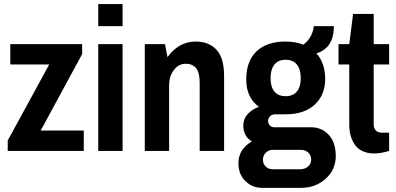

<svg xmlns="http://www.w3.org/2000/svg" viewBox="-20 -738 1937 939"><path d="M389.7 -99.5V0H17.8V-50.8L220.7 -422.7H30.4V-522.2H381.8V-473.5L179 -99.5Z M460.5 -718.1H579.5V-610.3H460.5ZM460.5 -522.2H579.5V0H460.5Z M937 -534.8Q1001.3 -534.8 1038.7 -494.8Q1076 -454.8 1076 -366.6V0H956.6V-333.6Q956.6 -382.7 939.2 -404.4Q921.8 -426.2 887.9 -426.2Q854 -426.2 830.6 -396Q807.1 -365.8 807.1 -321V0H688.1V-522.2H786.7L799.3 -458.3Q821 -491.3 856.9 -513Q892.7 -534.8 937 -534.8Z M1612.9 -610.3Q1612.9 -503 1527.4 -477Q1570.4 -429.2 1570.4 -351.7Q1570.4 -274.1 1519.5 -226.5Q1468.7 -179 1376.2 -179H1326.7Q1311 -179 1301 -169.6Q1291.1 -160.3 1291.1 -146.8Q1291.1 -133.4 1299.7 -124.5Q1308.4 -115.6 1321.9 -115.6H1501.7Q1553.4 -115.6 1587.7 -78.6Q1622.1 -41.7 1622.1 25Q1622.1 91.7 1572.8 136.2Q1523.5 180.7 1451.8 180.7H1261.5Q1212.9 180.7 1179.4 147Q1146 113.4 1146 60.4Q1146 -8.7 1211.6 -46Q1169.9 -72.1 1169.9 -123.8Q1169.9 -156.4 1191.4 -180.1Q1212.9 -203.7 1246.3 -215.5Q1184.2 -260.6 1184.2 -349.5Q1184.2 -438.3 1234.1 -486.5Q1284.1 -534.8 1376.2 -534.8Q1425.7 -534.8 1463.5 -519.5Q1489.6 -539.1 1502 -565.6Q1514.3 -592.1 1514.3 -610.3ZM1450.9 -356.2Q1450.9 -398.8 1432 -422.2Q1413.1 -445.7 1376.8 -445.7Q1340.6 -445.7 1321.9 -422Q1303.2 -398.3 1303.2 -356Q1303.2 -313.6 1321.9 -290.6Q1340.6 -267.6 1376.8 -267.6Q1413.1 -267.6 1432 -290.6Q1450.9 -313.6 1450.9 -356.2ZM1314.1 -5.2Q1294.1 -5.2 1280 8.7Q1265.9 22.6 1265.9 43.2Q1265.9 63.9 1279.8 76.9Q1293.7 89.9 1314.1 89.9H1447.4Q1470.5 89.9 1486.1 76.9Q1501.7 63.9 1501.7 42.1Q1501.7 20.4 1487.2 7.6Q1472.6 -5.2 1451.8 -5.2Z M1883.1 -422.7H1807.6V-131.6Q1807.6 -89.1 1849.3 -89.1H1883.1V0Q1842.3 12.6 1809.7 12.6Q1777.2 12.6 1752.4 0.7Q1727.6 -11.3 1714.2 -31.9Q1700.7 -52.6 1694.4 -76.5Q1688.1 -100.3 1688.1 -128.1V-422.7H1635.5V-522.2H1688.1L1706.8 -669.9H1807.6V-522.2H1883.1Z"/></svg>

Font: Puralecka Narrow
Style: Bold
Weight: 700
Designer: Hector Gatti, Marcela Romero, Pablo Cosgaya and Nicolas Silva
Version: Version 1.004;PS 001.004;hotconv 1.0.70;makeotf.lib2.5.58329